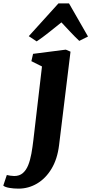

<svg xmlns="http://www.w3.org/2000/svg" viewBox="-138 -863 544 1141"><path d="M213 0Q203 82 168.2 139.8Q133.5 197.5 82.2 227.8Q31 258 -28 258Q-57 258 -82.8 253.5Q-108.5 249 -118.5 240L-97.5 177Q-90.5 179 -76.8 181Q-63 183 -53.5 183Q-22.5 183 -2.5 165.8Q17.5 148.5 29.5 118.8Q41.5 89 48.5 50.2Q55.5 11.5 60.5 -32L111.5 -468L48.5 -499.5L58.5 -543L253 -568L281 -556ZM80 -617 33 -648 209.5 -843H272L385 -646L333 -620Q307 -644.5 280.2 -673.2Q253.5 -702 227 -730Q190.5 -701 153.8 -671.5Q117 -642 80 -617Z"/></svg>

Font: Merriweather Light 18pt Black
Style: Italic
Weight: 900
Italic angle: -7.8°
Version: Version 2.101